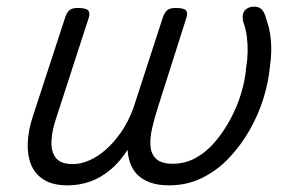

<svg xmlns="http://www.w3.org/2000/svg" viewBox="-20 -539 898 578"><path d="M184 19Q139 19 112 2Q85 -15 73.5 -43.5Q62 -72 63.5 -109Q65 -146 78 -186L177 -489Q183 -504 190.5 -509.5Q198 -515 215 -515Q239 -515 245.5 -507.5Q252 -500 247 -485L149 -183Q137 -148 135 -116Q133 -84 147.5 -64.5Q162 -45 199 -45Q223 -45 248.5 -56Q274 -67 298.5 -88.5Q323 -110 344.5 -141Q366 -172 381 -212L471 -489Q477 -504 485 -509.5Q493 -515 509 -515Q534 -515 540 -507.5Q546 -500 541 -485L457 -221Q446 -187 438.5 -155.5Q431 -124 433 -99Q435 -74 451 -60Q467 -46 500 -46Q537 -46 569 -63.5Q601 -81 627 -111.5Q653 -142 673.5 -180Q694 -218 706 -258Q718 -298 721 -335Q725 -359 725.5 -382.5Q726 -406 723 -429Q720 -452 712 -474Q709 -489 712 -498.5Q715 -508 724 -513.5Q733 -519 746 -519Q760 -519 768.5 -510Q777 -501 782 -480Q790 -459 793.5 -434.5Q797 -410 796.5 -384.5Q796 -359 792 -334Q788 -291 773 -242.5Q758 -194 731.5 -147.5Q705 -101 669.5 -63.5Q634 -26 588.5 -3.5Q543 19 489 19Q449 19 421.5 6Q394 -7 380 -31Q366 -55 364 -88Q342 -53 313 -28.5Q284 -4 251.5 7.5Q219 19 184 19Z"/></svg>

Font: Playwrite CO Light
Style: Regular
Weight: 300
Version: Version 1.002